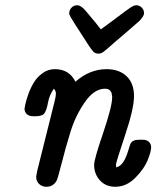

<svg xmlns="http://www.w3.org/2000/svg" viewBox="-20 -714 601 738"><path d="M74.2 -295.9Q74.2 -297.9 77.1 -312Q80.1 -326.2 88.1 -349.6Q96.2 -373 108.6 -394.5Q121.1 -416 142.6 -432.1Q164.1 -448.2 190.9 -448.2Q246.1 -448.2 270 -399.9Q324.2 -447.8 389.2 -448.2Q438 -448.2 466.6 -421.1Q495.1 -394 495.1 -344.2Q495.1 -296.4 460.4 -193.1Q425.8 -89.8 425.8 -81.1Q425.8 -74.2 426.8 -70.8Q443.8 -74.7 454.8 -92.8Q465.8 -110.8 472.9 -135Q480 -159.2 481.9 -162.1Q489.7 -177.2 515.1 -176.8H529.8Q543.9 -176.8 552.5 -168.5Q561 -160.2 561 -147.9Q561 -131.8 547.6 -98.4Q534.2 -64.9 500 -30.5Q465.8 3.9 422.9 3.9Q386.7 3.9 364.3 -20.5Q341.8 -44.9 341.8 -81.1Q341.8 -101.1 376.5 -203.1Q411.1 -305.2 411.1 -339.8Q411.1 -373 383.8 -373Q341.8 -373 305.9 -321Q270 -269 251 -207.5Q231.9 -146 216.6 -85Q201.2 -23.9 196.8 -18.1Q183.6 3.9 158.2 3.9Q142.1 3.9 130.6 -6.6Q119.1 -17.1 119.1 -34.2Q119.1 -37.1 123 -57.1L189 -320.8Q194.8 -342.8 194.8 -355Q194.8 -364.7 187 -373Q169.9 -349.1 164.6 -320.1Q159.2 -291 151.1 -279.1Q143.1 -267.1 116.2 -267.1H108.9Q90.8 -267.1 82.5 -275.9Q74.2 -284.7 74.2 -295.9ZM246.1 -663.1Q246.1 -675.3 254.9 -684.6Q263.7 -693.8 276.9 -693.8Q291 -693.8 308.1 -673.8Q355 -618.7 367.7 -601.1Q384.8 -614.3 412.1 -633.8Q470.2 -677.7 482.7 -685.8Q495.1 -693.8 503.9 -693.8Q516.1 -693.8 524.9 -684.8Q533.7 -675.8 533.7 -663.1Q533.7 -651.9 515.1 -632.8Q474.1 -596.7 423.8 -554.2Q385.7 -520 376.7 -513.9Q367.7 -507.8 358.9 -507.8Q346.7 -507.8 339.8 -514.4Q333 -521 319.8 -541Q248 -650.9 247.1 -657.2Q246.1 -659.2 246.1 -663.1Z"/></svg>

Font: CMU Typewriter Text
Style: BoldItalic
Weight: 700
Italic angle: -14.04°
Version: Version 0.7.0